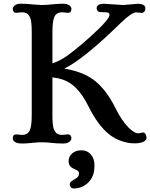

<svg xmlns="http://www.w3.org/2000/svg" viewBox="-20 -790 833 1066"><path d="M50.8 0ZM326.2 -41 357.4 -43.9Q366.7 -43.9 371.6 -37.1Q376.5 -30.3 376.5 -24.7Q376.5 -19 374.3 -13.7Q372.1 -8.3 366.7 -3.9Q353.5 6.8 332.3 6.8Q311 6.8 296.1 5.9Q281.2 4.9 268.1 3.4Q237.3 0 213.4 0Q189.9 0 168 2.4Q128.4 6.8 106 6.8Q83.5 6.8 74.7 3.7Q65.9 0.5 60.5 -3.9Q50.8 -11.7 50.8 -21Q50.8 -43.9 69.8 -43.9L101.6 -41Q134.8 -41 146 -67.4Q156.2 -91.3 156.2 -154.3V-607.9Q156.2 -671.4 148.2 -690.2Q140.1 -709 129.4 -715.3Q118.7 -721.7 101.6 -721.7L69.8 -718.8Q60.5 -718.8 55.7 -725.3Q50.8 -731.9 50.8 -737.8Q50.8 -743.7 53 -748.8Q55.2 -753.9 60.5 -758.8Q73.2 -769.5 94.7 -769.5Q116.2 -769.5 131.1 -768.3Q146 -767.1 159.2 -765.6L185.5 -763.7Q198.2 -762.2 213.4 -762.2Q228.5 -762.2 241.7 -763.4Q254.9 -764.6 268.1 -765.6Q307.6 -769.5 325.7 -769.5Q343.8 -769.5 352.5 -766.4Q361.3 -763.2 366.7 -758.8Q376.5 -750 376.5 -741.2Q376.5 -718.8 357.4 -718.8L326.2 -721.7Q292.5 -721.7 281.2 -695.3Q271 -671.4 271 -607.9V-438.5Q311.5 -450.7 355 -481.9Q431.2 -537.6 524.4 -626Q587.9 -687 587.9 -708Q587.9 -721.7 567.4 -721.7L535.6 -723.1Q527.3 -723.1 522 -729.7Q516.6 -736.3 516.6 -743.7Q516.6 -769 558.1 -769L665.5 -762.2L742.2 -769Q787.1 -769 787.1 -743.7Q787.1 -729.5 780 -723.9Q772.9 -718.3 768.6 -718.3L736.3 -721.2Q710.4 -721.2 649.4 -661.6Q442.4 -459.5 336.9 -409.2Q436.5 -392.6 498 -348.1Q566.9 -297.9 620.6 -190.9Q653.3 -123.5 692.4 -83Q725.1 -49.8 749.5 -49.8L773.4 -54.7Q788.1 -54.7 792.5 -32.2Q793.5 -27.3 793.5 -22.7Q793.5 -18.1 788.8 -12.5Q784.2 -6.8 776.4 -2.9Q758.8 5.9 725.3 5.9Q691.9 5.9 654.8 -6.6Q617.7 -19 585 -44.9Q522.5 -95.2 468.3 -205.1Q409.7 -322.3 327.1 -348.6Q300.8 -357.4 271 -360.4V-154.3Q271 -91.3 279.1 -72.5Q287.1 -53.7 297.9 -47.4Q308.6 -41 326.2 -41ZM360.8 105.5Q360.8 80.1 379.9 62.5Q399.9 44.4 431.9 44.4Q463.9 44.4 484.1 66.9Q504.4 89.4 504.4 127.9Q504.4 166.5 493.9 189Q483.4 211.4 466.8 226.6Q433.1 256.3 389.6 256.3Q378.4 256.3 372.8 249.5Q367.2 242.7 367.2 231.4Q367.2 220.2 387 209.7Q406.7 199.2 412.8 190.9Q418.9 182.6 418.9 173.8Q418.9 165 414.6 160.9Q410.2 156.7 403.8 153.6Q397.5 150.4 389.9 147Q382.3 143.6 376 138.7Q360.8 127 360.8 105.5Z"/></svg>

Font: Stoke
Style: Regular
Weight: 400
Designer: Nicole Fally
Foundry: Nicole Fally
Version: Version 1.002